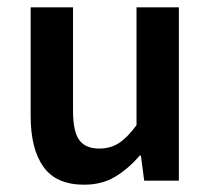

<svg xmlns="http://www.w3.org/2000/svg" viewBox="-20 -495 579 526"><path d="M210 11Q134 11 99 -38Q64 -87 64 -177V-475H180V-193Q180 -135 197 -111.5Q214 -88 252 -88Q282 -88 305 -102.5Q328 -117 354 -152V-475H470V0H375L366 -69H363Q331 -32 295 -10.5Q259 11 210 11Z"/></svg>

Font: Narnoor SemiBold
Style: Regular
Weight: 600
Designer: S. Sridhar Murthy
Foundry: SIL International
Version: Version 3.000